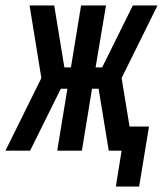

<svg xmlns="http://www.w3.org/2000/svg" viewBox="-60 -550 595 701"><path d="M363 131 384 0H337L300 -226H276L239 0H149L186 -226H162L50 0H-40L91 -265L48 -530H138L175 -304H199L236 -530H327L289 -304H313L425 -530H515L384 -265L413 -88H484L448 131Z"/></svg>

Font: Iosevka Curly Semibold Oblique
Style: Regular
Weight: 600
Italic angle: -9°
Monospace: yes
Designer: Belleve Invis
Foundry: Belleve Invis
Version: Version 11.1.0; ttfautohint (v1.8.3)